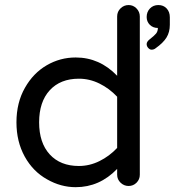

<svg xmlns="http://www.w3.org/2000/svg" viewBox="-20 -739 700 769"><path d="M168.9 -20.5Q112.3 -51.8 79.1 -111.8Q45.9 -171.9 45.9 -249Q45.9 -328.1 80.1 -387.7Q113.3 -446.3 167 -477.5Q220.7 -508.8 283.2 -508.8Q378.9 -508.8 449.2 -435.5V-672.9Q449.2 -692.4 462.9 -705.6Q476.6 -718.8 495.1 -718.8Q513.7 -718.8 526.9 -705.1Q540 -691.4 540 -672.9V-39.1Q540 -20.5 526.9 -7.3Q513.7 5.9 495.1 5.9Q476.6 5.9 462.9 -7.3Q449.2 -20.5 449.2 -39.1V-62.5Q378.9 10.7 283.2 10.7Q223.6 10.7 168.9 -20.5ZM567.4 -562.5Q567.4 -572.3 580.1 -582Q597.7 -595.7 605 -604.5Q612.3 -613.3 612.3 -627Q592.8 -627 580.1 -639.6Q567.4 -652.3 567.4 -670.9Q567.4 -691.4 580.6 -705.1Q593.8 -718.8 614.3 -718.8Q634.8 -718.8 647.5 -705.1Q660.2 -691.4 660.2 -669.9V-639.6Q660.2 -610.4 647 -588.9Q633.8 -567.4 603.5 -545.9Q596.7 -540 586.9 -540Q580.1 -540 573.7 -546.9Q567.4 -553.7 567.4 -562.5ZM449.2 -146.5V-351.6Q418 -384.8 378.4 -404.3Q338.9 -423.8 295.9 -423.8Q221.7 -423.8 179.2 -377.4Q136.7 -331.1 136.7 -249Q136.7 -167 179.2 -120.6Q221.7 -74.2 295.9 -74.2Q338.9 -74.2 378.4 -93.8Q418 -113.3 449.2 -146.5Z"/></svg>

Font: jf-openhuninn-1.1
Style: Regular
Weight: 400
Designer: [Kosugi Maru]
      Designed by Motoya company      

      [Varela Round]
      Joe Prince(Latin component); Avraham Co
Foundry: justfont CO.,LTD.
Version: 1.1